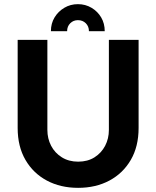

<svg xmlns="http://www.w3.org/2000/svg" viewBox="-20 -892 752 924"><path d="M355 -872Q391 -872 420.5 -854.5Q450 -837 467 -808Q484 -779 484 -742H408Q408 -765 393 -780Q378 -795 355 -795Q333 -795 318 -780Q303 -765 303 -742H225Q225 -779 242.5 -808Q260 -837 289.5 -854.5Q319 -872 355 -872ZM356 12Q271 12 205.5 -23Q140 -58 102.5 -122.5Q65 -187 65 -276V-700H208V-267Q208 -225 226 -190.5Q244 -156 277.5 -135Q311 -114 356 -114Q402 -114 435 -135Q468 -156 486 -190.5Q504 -225 504 -267V-700H647V-276Q647 -187 609.5 -122.5Q572 -58 506.5 -23Q441 12 356 12Z"/></svg>

Font: MuseoModerno Thin SemiBold
Style: Regular
Weight: 600
Version: Version 1.003